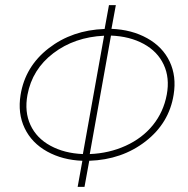

<svg xmlns="http://www.w3.org/2000/svg" viewBox="-20 -731 737 751"><path d="M416 -618.2Q495.1 -615.2 555.7 -581.5Q616.2 -547.9 643.6 -490.2Q670.9 -432.6 659.2 -360.8Q641.6 -249.5 549.3 -178Q457 -106.4 329.1 -102.1L310.5 0H283.7L302.2 -102.1Q224.6 -105 164.3 -138.4Q104 -171.9 76.4 -229.7Q48.8 -287.6 60.5 -359.9Q78.6 -471.2 170.4 -542.2Q262.2 -613.3 389.2 -617.7L406.2 -710.9H433.1ZM632.3 -360.8Q644.5 -426.3 620.4 -478Q596.2 -529.8 542 -559.3Q487.8 -588.9 414.1 -591.8L331.1 -128.4Q406.7 -131.3 471.7 -160.9Q536.6 -190.4 578.1 -241.7Q619.6 -293 632.3 -360.8ZM87.4 -359.9Q75.2 -293.9 99.1 -242.2Q123 -190.4 177.5 -160.9Q231.9 -131.3 304.2 -128.4L387.2 -591.3Q271.5 -585.9 188.7 -522.9Q106 -460 87.4 -359.9Z"/></svg>

Font: Roboto Thin
Style: Italic
Weight: 250
Italic angle: -12°
Designer: Google
Version: Version 2.134; 2016